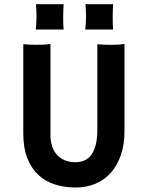

<svg xmlns="http://www.w3.org/2000/svg" viewBox="-20 -857 685 890"><path d="M375 -720.2Q377 -735.4 377.9 -750.7Q378.9 -766.1 378.9 -781.7Q378.9 -795.9 377.9 -812Q377 -828.1 376 -837.4H504.4Q503.4 -825.2 502.9 -807.4Q502.4 -789.6 502.4 -775.9Q502.4 -760.3 502.7 -746.6Q502.9 -732.9 504.4 -720.2ZM145.5 -720.2Q147.5 -735.4 148.4 -750.7Q149.4 -766.1 149.4 -781.7Q149.4 -795.9 148.4 -812Q147.5 -828.1 146.5 -837.4H274.9Q273.9 -825.2 273.4 -807.4Q272.9 -789.6 272.9 -775.9Q272.9 -760.3 273.2 -746.6Q273.4 -732.9 274.9 -720.2ZM87.9 -651.9Q112.8 -650.4 125.5 -649.9Q138.2 -649.4 145 -649.4Q161.1 -649.4 171.6 -649.7Q182.1 -649.9 189.5 -650.4Q196.8 -650.9 202.4 -651.6Q208 -652.3 213.9 -653.3V-231.9Q213.9 -199.7 222.7 -175.8Q231.4 -151.9 247.1 -136.2Q262.7 -120.6 283.7 -112.8Q304.7 -105 329.6 -105Q351.6 -105 370.4 -112.8Q389.2 -120.6 402.6 -138.4Q416 -156.2 423.6 -185.1Q431.2 -213.9 431.2 -256.3V-651.9Q442.9 -650.9 451.9 -650.4Q460.9 -649.9 469 -649.7Q477.1 -649.4 485.1 -649.4Q493.2 -649.4 503.4 -649.4Q522 -649.4 533.9 -650.4Q545.9 -651.4 557.1 -653.3V-249.5Q557.1 -187.5 540.5 -138.9Q523.9 -90.3 494.1 -56.6Q464.4 -22.9 422.6 -5.4Q380.9 12.2 331.1 12.2Q278.3 12.2 233.6 -2.2Q189 -16.6 156.7 -47.1Q124.5 -77.6 106.2 -125Q87.9 -172.4 87.9 -238.3Z"/></svg>

Font: Hammersmith One
Style: Regular
Weight: 400
Designer: Nicole Fally
Foundry: Nicole Fally
Version: Version 1.002